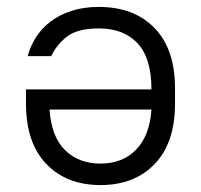

<svg xmlns="http://www.w3.org/2000/svg" viewBox="-20 -527 580 554"><path d="M270 7Q172 7 113.5 -54Q55 -115 55 -228V-269H417Q417 -359 377 -402Q337 -445 265 -445Q204 -445 173.5 -421.5Q143 -398 128 -365H60Q67 -393 83.5 -419Q100 -445 125.5 -464.5Q151 -484 186 -495.5Q221 -507 265 -507Q367 -507 426 -446Q485 -385 485 -272V-228Q485 -115 426.5 -54Q368 7 270 7ZM270 -55Q334 -55 373 -95.5Q412 -136 417 -211H123Q128 -133 167.5 -94Q207 -55 270 -55Z"/></svg>

Font: PT Root UI
Style: Regular
Weight: 400
Designer: Vitaly Kuzmin
Foundry: ParaType Ltd.
Version: Version 2.001G